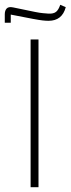

<svg xmlns="http://www.w3.org/2000/svg" viewBox="-42 -783 295 803"><path d="M86 -618H119V0H86ZM-22 -723Q-22 -739 -14 -747.5Q-6 -756 13 -752L105 -733Q125 -729 137 -728Q149 -727 161 -726Q182 -725 192.5 -733.5Q203 -742 210 -763L233 -753Q218 -696 161 -696Q150 -696 136.5 -697.5Q123 -699 96 -704L3 -722V-688H-22Z"/></svg>

Font: IBM Plex Sans Arabic ExtraLight
Style: Regular
Weight: 200
Designer: Mike Abbink, Paul van der Laan, Pieter van Rosmalen, Wael Morcos, Khajak Apelian
Foundry: Bold Monday
Version: Version 1.1